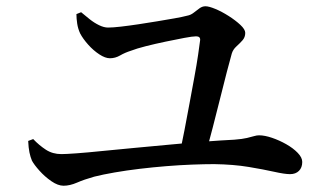

<svg xmlns="http://www.w3.org/2000/svg" viewBox="-20 -671 1040 613"><path d="M553 -180Q561 -214 569 -255.5Q577 -297 585 -340.5Q593 -384 600.5 -424.5Q608 -465 612.5 -496Q617 -527 619 -543Q620 -555 606 -555Q595 -555 568.5 -550Q542 -545 508.5 -538Q475 -531 445.5 -523.5Q416 -516 398 -509Q379 -503 363.5 -494Q348 -485 331 -485Q316 -485 297 -497.5Q278 -510 261.5 -528.5Q245 -547 236 -564Q229 -579 226.5 -595.5Q224 -612 224 -626L239 -632Q252 -621 266.5 -609.5Q281 -598 296.5 -590.5Q312 -583 325 -583Q340 -583 366 -586Q392 -589 422 -593.5Q452 -598 482 -603Q512 -608 537.5 -612.5Q563 -617 578 -621Q589 -623 598.5 -630.5Q608 -638 617 -644.5Q626 -651 636 -651Q647 -651 667.5 -642.5Q688 -634 710 -620Q732 -606 747.5 -591.5Q763 -577 763 -566Q763 -552 754 -542Q745 -532 734.5 -522.5Q724 -513 720 -500Q714 -479 704 -440.5Q694 -402 682.5 -355.5Q671 -309 659 -263Q647 -217 637 -182ZM183 -78Q165 -78 144 -92.5Q123 -107 106 -126Q89 -145 82 -158Q77 -170 74 -184.5Q71 -199 70 -221L86 -227Q105 -207 126.5 -193Q148 -179 176 -179Q190 -179 224.5 -181.5Q259 -184 307.5 -189Q356 -194 411.5 -199Q467 -204 524.5 -209.5Q582 -215 634.5 -219Q687 -223 728 -225Q754 -227 768.5 -230.5Q783 -234 791.5 -236.5Q800 -239 807 -239Q825 -239 848.5 -231Q872 -223 894 -210.5Q916 -198 930.5 -183Q945 -168 945 -154Q945 -136 934.5 -125.5Q924 -115 906 -115Q889 -115 855.5 -122.5Q822 -130 774 -138Q726 -146 664 -147Q634 -147 594 -145.5Q554 -144 511 -140.5Q468 -137 426 -132Q384 -127 346.5 -120.5Q309 -114 281 -107Q249 -98 226 -88Q203 -78 183 -78Z"/></svg>

Font: Noto Serif SC ExtraLight SemiBold
Style: Regular
Weight: 600
Version: Version 2.002-H1;hotconv 1.1.0;makeotfexe 2.6.0